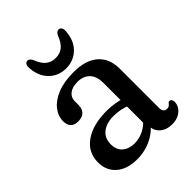

<svg xmlns="http://www.w3.org/2000/svg" viewBox="-185 -713 817 817"><g transform="rotate(-45 224.0 -304.0)"><path d="M292.7 -57.8V-70.6L285.7 -74V-322.3Q285.7 -361.5 265.7 -382.3Q245.7 -403.1 211.3 -403.1Q179.3 -403.1 161.9 -389.4Q144.5 -375.8 144.5 -354V-332.3Q144.5 -307.4 131.7 -294.4Q118.9 -281.4 94.5 -281.4Q70.7 -281.4 59.8 -294.1Q49 -306.8 49 -327.4Q49 -358.1 69.5 -384.7Q90 -411.3 130.1 -427.8Q170.2 -444.2 228.8 -444.2Q300.7 -444.2 339.2 -410.5Q377.7 -376.8 377.7 -316V-79.1Q377.7 -67.2 382.8 -59.7Q387.8 -52.1 399.8 -52.1Q406.7 -52.1 411.2 -54.7Q415.6 -57.2 418.9 -62.2Q421.1 -64.9 423.6 -66.9Q426.1 -68.9 429.8 -68.9Q436.2 -68.9 439.8 -63.6Q443.3 -58.2 443.3 -49.9Q443.3 -34.8 434.4 -21.1Q425.4 -7.4 408.7 1.3Q392 10 368.8 10Q334.3 10 313.5 -8.5Q292.7 -26.9 292.7 -57.8ZM30.1 -99Q30.1 -158.8 78.9 -193.5Q127.7 -228.2 210.9 -228.2Q234.9 -228.2 260 -224.2Q285 -220.2 303.2 -213.1L294.9 -176.4Q277 -183.7 257.9 -187.8Q238.8 -191.9 216.6 -191.9Q173.5 -191.9 148.3 -171.8Q123 -151.6 123 -115.2Q123 -80.6 144.1 -63.2Q165.2 -45.7 197.9 -45.7Q229.2 -45.7 256.2 -60.6Q283.2 -75.4 302 -101.1L312.7 -68.6Q288.8 -31.8 247.7 -10.9Q206.7 10 157.3 10Q98.3 10 64.2 -19.6Q30.1 -49.2 30.1 -99ZM217.6 -540Q243.8 -540 261.7 -554.8Q279.5 -569.6 291.7 -601.9Q299.6 -617.6 311.2 -617.6Q319.3 -617.6 324.3 -610.7Q329.3 -603.8 328.3 -591.7Q325.7 -539 294.6 -508.1Q263.4 -477.2 217.6 -477.2Q171.8 -477.2 140.9 -508.1Q110 -539 107.2 -591.7Q106.4 -603.8 111.3 -610.7Q116.2 -617.6 124 -617.6Q135 -617.6 143.5 -601.9Q155.5 -569.6 173.4 -554.8Q191.2 -540 217.6 -540Z"/></g></svg>

Font: Fraunces 144pt S100 Black
Style: Regular
Weight: 900
Version: Version 1.000